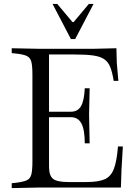

<svg xmlns="http://www.w3.org/2000/svg" viewBox="-20 -960 689 983"><path d="M40 3V-22L60 -24Q99 -29 117 -37Q135 -45 140.5 -67Q146 -89 146 -133V-577Q146 -622 140.5 -643.5Q135 -665 117 -673.5Q99 -682 60 -686L40 -688V-713L188 -710H451L576 -713L578 -638L586 -546H562Q555 -590 544.5 -616.5Q534 -643 513.5 -657Q493 -671 457 -676Q421 -681 363 -681H231V-107Q231 -61 251.5 -44.5Q272 -28 330 -28H423Q483 -28 515.5 -42Q548 -56 563 -95.5Q578 -135 584 -210H609L602 -90L599 0H188ZM414 -226Q414 -295 397 -327.5Q380 -360 343 -360H225V-388H343Q378 -388 394.5 -416Q411 -444 414 -508H439L436 -374L439 -226ZM343 -760 249 -940H273L351 -847H357L435 -940H459L365 -760Z"/></svg>

Font: Baskervville SC
Style: Regular
Weight: 400
Designer: Alexis Faudot, Rémi Forte, Morgane Pierson, Rafael Ribas, Tanguy Vanlaeys, Rosalie Wagner, Thomas Huot-Marchand
Foundry: ANRT
Version: Version 1.100